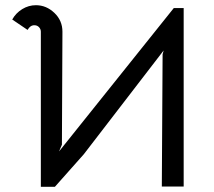

<svg xmlns="http://www.w3.org/2000/svg" viewBox="-20 -716 823 738"><path d="M220 -594 218 -160 207 -134 648 -685H686V1H602L605 -507L609 -522L302 -123L191 2H137V-594Q137 -604 130 -611.5Q123 -619 112 -619Q96 -619 86 -601L27 -641Q41 -666 65.5 -681Q90 -696 118 -696Q158 -696 189 -666.5Q220 -637 220 -594Z"/></svg>

Font: Bellota
Style: Bold
Weight: 700
Designer: Kemie Guaida
Foundry: Kemie Guaida
Version: Version 4.001